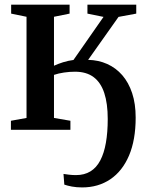

<svg xmlns="http://www.w3.org/2000/svg" viewBox="-20 -553 636 818"><path d="M330 245.5Q306 245.5 286.2 241.8Q266.5 238 254 233.5L250.5 188Q258.5 189.5 273.8 191.2Q289 193 303.5 193Q339.5 193 365.2 177.2Q391 161.5 407.2 130.5Q423.5 99.5 431.2 55Q439 10.5 439 -46Q439 -112 424.2 -156.8Q409.5 -201.5 378.8 -224.5Q348 -247.5 299.5 -247.5Q276.5 -247.5 252.8 -244Q229 -240.5 210 -234V-50.5L280 -38.5V0H26.5V-38.5L93 -50.5V-481.5L27.5 -495V-533H276.5V-495L210 -481.5V-273Q227.5 -281 248.8 -287.8Q270 -294.5 293 -297.5L421 -481L352.5 -495V-533H560.5V-495L485 -481L355.5 -298Q399.5 -297 436.5 -280.5Q473.5 -264 500.8 -232.8Q528 -201.5 543 -156.2Q558 -111 558 -52Q558 43 529.8 109.5Q501.5 176 450 210.8Q398.5 245.5 330 245.5Z"/></svg>

Font: Merriweather 72pt SemiBold
Style: Regular
Weight: 600
Version: Version 2.100